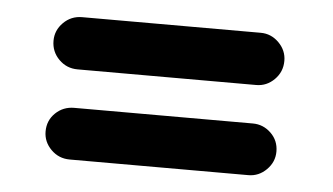

<svg xmlns="http://www.w3.org/2000/svg" viewBox="-32 -424 604 348"><g transform="rotate(5 270.0 -249.5)"><path d="M105 -120Q85 -120 71 -134Q57 -148 57 -167Q57 -187 71 -200.5Q85 -214 105 -214H430Q449 -214 463 -200.5Q477 -187 477 -167Q477 -148 463 -134Q449 -120 430 -120ZM105 -284Q85 -284 71 -298Q57 -312 57 -332Q57 -351 71 -365Q85 -379 105 -379H430Q449 -379 463 -365Q477 -351 477 -332Q477 -312 463 -298Q449 -284 430 -284Z"/></g></svg>

Font: VDS
Style: Regular
Weight: 400
Designer: artmaker
Foundry: artmaker
Version: Version 1.000 2009 initial release